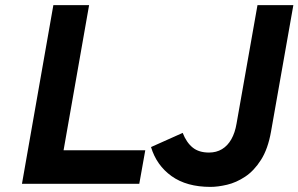

<svg xmlns="http://www.w3.org/2000/svg" viewBox="-20 -720 1169 752"><path d="M66 0 189 -700H329L229 -131.5H549L525.5 0ZM804.5 12Q711 12 652 -30.2Q593 -72.5 571.5 -144L695.5 -199.5Q710.5 -161.5 734.8 -142Q759 -122.5 798.5 -122.5Q827.5 -122.5 849.5 -135.8Q871.5 -149 886 -174.5Q900.5 -200 906.5 -236L988.5 -700H1129L1041.5 -204.5Q1029.5 -136.5 1002.2 -93.8Q975 -51 940.2 -28Q905.5 -5 869.5 3.5Q833.5 12 804.5 12Z"/></svg>

Font: Overpass ExtraBold
Style: Italic
Weight: 800
Italic angle: -10°
Designer: Delve Withrington, Dave Bailey, Thomas Jockin
Foundry: Delve Fonts LLC
Version: Version 4.000